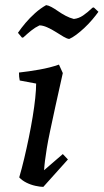

<svg xmlns="http://www.w3.org/2000/svg" viewBox="-20 -717 404 749"><path d="M121 -391 57 -403Q54 -416 54 -434Q91 -438 133.5 -445.5Q176 -453 210 -465L225 -432Q208 -357 196 -301.5Q184 -246 175.5 -206Q167 -166 162.5 -138Q158 -110 155.5 -90Q153 -70 152 -53L225 -116L245 -95L149 12Q137 12 118.5 8Q100 4 83 -4.5Q66 -13 55 -25Q65 -59 74.5 -99Q84 -139 92.5 -180.5Q101 -222 107.5 -261.5Q114 -301 117.5 -334.5Q121 -368 121 -391ZM250 -565Q241 -566 227.5 -574Q214 -582 197.5 -592.5Q181 -603 164 -610.5Q147 -618 134 -618Q117 -610 101.5 -597.5Q86 -585 71 -571L66 -570L50 -589Q63 -608 79.5 -627.5Q96 -647 116.5 -665.5Q137 -684 160 -697Q169 -696 181 -689.5Q193 -683 206.5 -673.5Q220 -664 236 -655.5Q252 -647 268 -643Q287 -645 304 -656.5Q321 -668 341 -687L346 -688L364 -671Q354 -657 340 -640.5Q326 -624 309.5 -608.5Q293 -593 277.5 -581.5Q262 -570 250 -565Z"/></svg>

Font: Labrada Medium
Style: Italic
Weight: 500
Italic angle: -7°
Designer: Mercedes Jáuregui
Foundry: Omnibus-Type Team
Version: Version 1.000